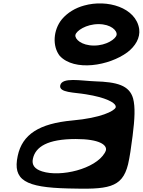

<svg xmlns="http://www.w3.org/2000/svg" viewBox="-20 -1117 846 1138"><path d="M385 0C616 6 704 0 739 -143C749 -186 757 -241 766 -312C779 -414 782 -483 769 -533C747 -612 672 -631 543 -635C459 -638 348 -661 337 -611C328 -567 421 -570 490 -558C609 -539 659 -509 665 -490C666 -486 667 -482 665 -479C656 -459 579 -418 409 -403C213 -385 112 -321 85 -193C54 -49 130 -6 385 0ZM429 -293C572 -293 614 -257 608 -227C607 -222 604 -217 601 -211C545 -115 340 -66 230 -101C185 -115 167 -140 175 -176C190 -247 262 -293 429 -293ZM334 -786C421 -692 627 -727 735 -807C782 -843 812 -892 805 -945C786 -1072 616 -1123 478 -1084C427 -1070 381 -1043 347 -1003C294 -938 290 -842 334 -786ZM564 -974C638 -974 676 -935 671 -910C666 -886 611 -847 537 -847C462 -847 422 -886 427 -910C432 -934 490 -974 564 -974Z"/></svg>

Font: Venom Sans
Style: BdObl
Weight: 700
Version: Version 1.001